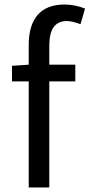

<svg xmlns="http://www.w3.org/2000/svg" viewBox="-20 -829 396 849"><path d="M336 -722 356 -791C329 -802 298 -809 265 -809C157 -809 107 -743 107 -630V-543L33 -538V-469H107V0H198V-469H313V-543H198V-629C198 -700 224 -736 275 -736C292 -736 312 -731 336 -722Z"/></svg>

Font: Spoqa Han Sans Neo
Style: Regular
Weight: 400
Designer: [Spoqa Han Sans Neo] Dong-huui Kim ___ Younghwa Kang ___ Yujin Lee ___ [Noto Sans] Ryoko NISHIZUKA ____ (kana & ideograp
Foundry: Spoqa (http://www.spoqa-han-sans.com)
Version: Version 1.100;hotconv 1.0.109;makeotfexe 2.5.65596